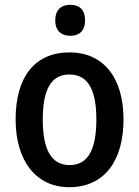

<svg xmlns="http://www.w3.org/2000/svg" viewBox="-20 -769 579 799"><path d="M273 -749C235 -749 210 -729 210 -684C210 -640 236 -620 273 -620C309 -620 334 -640 334 -684C334 -729 310 -749 273 -749ZM494 -272C494 -452 405 -551 270 -551C123 -551 45 -447 45 -272C45 -101 129 10 268 10C416 10 494 -102 494 -272ZM158 -271C158 -394 191 -459 269 -459C347 -459 381 -394 381 -272C381 -148 347 -82 270 -82C192 -82 158 -149 158 -271Z"/></svg>

Font: Noto Sans UI SemiCondensed Medium
Style: Regular
Weight: 500
Width: 4
Designer: Monotype Design Team
Foundry: Monotype Imaging Inc.
Version: Version 1.901